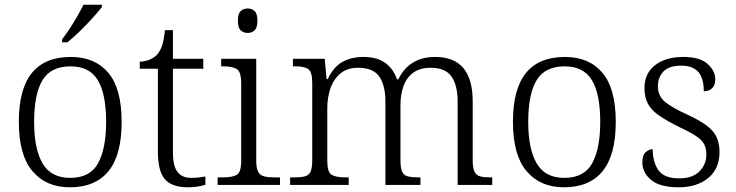

<svg xmlns="http://www.w3.org/2000/svg" viewBox="-20 -786 3126 816"><path d="M277 10Q176 10 118 -58.5Q60 -127 60 -268Q60 -408 115.5 -476Q171 -544 281 -544Q383 -544 440 -477Q497 -410 497 -268Q497 -127 441 -58.5Q385 10 277 10ZM278 -30Q363 -30 397 -92.5Q431 -155 431 -268Q431 -387 395.5 -445.5Q360 -504 280 -504Q196 -504 160.5 -445Q125 -386 125 -268Q125 -153 161 -91.5Q197 -30 278 -30ZM244 -619Q259 -638 276 -664Q293 -690 308.5 -717Q324 -744 335 -766H413V-756Q400 -739 374 -710Q348 -681 318.5 -652.5Q289 -624 266 -606H244Z M779 10Q711 10 681 -24Q651 -58 651 -143V-494H574V-524Q593 -524 612 -531Q631 -538 645 -551Q659 -565 668 -590Q677 -615 681 -658H715V-536H844V-494H715V-137Q715 -80 734.5 -55Q754 -30 792 -30Q809 -30 823 -31.5Q837 -33 853 -36V-1Q839 4 818.5 7Q798 10 779 10Z M1033 -646Q1015 -646 1003 -657Q991 -668 991 -698Q991 -728 1003 -739Q1015 -750 1033 -750Q1050 -750 1062 -739Q1074 -728 1074 -698Q1074 -668 1062 -657Q1050 -646 1033 -646ZM905 0V-32H925Q968 -32 986.5 -43Q1005 -54 1005 -102V-431Q1005 -481 986.5 -492.5Q968 -504 930 -504H920V-536H1069V-105Q1069 -72 1077 -56.5Q1085 -41 1102.5 -36.5Q1120 -32 1149 -32H1170V0Z M1213 0V-32H1230Q1259 -32 1276 -36.5Q1293 -41 1300 -56.5Q1307 -72 1307 -105V-433Q1307 -481 1290 -492.5Q1273 -504 1235 -504H1225V-536H1360L1368 -450H1373Q1398 -503 1436.5 -523.5Q1475 -544 1524 -544Q1582 -544 1617 -519Q1652 -494 1667 -449H1673Q1719 -544 1830 -544Q1989 -544 1989 -355V-105Q1989 -72 1996.5 -56.5Q2004 -41 2020.5 -36.5Q2037 -32 2066 -32H2072V0H1925V-354Q1925 -423 1899 -460.5Q1873 -498 1811 -498Q1764 -498 1735.5 -476.5Q1707 -455 1694.5 -419Q1682 -383 1682 -340V-105Q1682 -72 1689 -56.5Q1696 -41 1713 -36.5Q1730 -32 1759 -32H1767V0H1618V-354Q1618 -423 1592 -460.5Q1566 -498 1502 -498Q1456 -498 1427 -474Q1398 -450 1384.5 -411Q1371 -372 1371 -326V-102Q1371 -54 1389.5 -43Q1408 -32 1451 -32H1462V0Z M2377 10Q2276 10 2218 -58.5Q2160 -127 2160 -268Q2160 -408 2215.5 -476Q2271 -544 2381 -544Q2483 -544 2540 -477Q2597 -410 2597 -268Q2597 -127 2541 -58.5Q2485 10 2377 10ZM2378 -30Q2463 -30 2497 -92.5Q2531 -155 2531 -268Q2531 -387 2495.5 -445.5Q2460 -504 2380 -504Q2296 -504 2260.5 -445Q2225 -386 2225 -268Q2225 -153 2261 -91.5Q2297 -30 2378 -30Z M2864 10Q2785 10 2747.5 -21Q2710 -52 2710 -96Q2710 -127 2724.5 -139.5Q2739 -152 2754 -152Q2754 -98 2778 -63Q2802 -28 2867 -28Q2923 -28 2952.5 -57.5Q2982 -87 2982 -130Q2982 -155 2973 -172.5Q2964 -190 2940 -206.5Q2916 -223 2871 -244Q2816 -271 2782.5 -294Q2749 -317 2734 -344.5Q2719 -372 2719 -412Q2719 -474 2764 -509Q2809 -544 2884 -544Q2954 -544 2987 -514.5Q3020 -485 3020 -449Q3020 -426 3007.5 -412Q2995 -398 2971 -398Q2971 -455 2947 -481Q2923 -507 2876 -507Q2824 -507 2800 -482.5Q2776 -458 2776 -420Q2776 -378 2806.5 -353Q2837 -328 2901 -299Q2953 -275 2983 -252.5Q3013 -230 3025.5 -203Q3038 -176 3038 -140Q3038 -69 2990 -29.5Q2942 10 2864 10Z"/></svg>

Font: Noto Serif Myanmar Light
Style: Regular
Weight: 300
Designer: Ben Mitchell and the Monotype Design Team
Foundry: Monotype Imaging Inc.
Version: Version 2.106; ttfautohint (v1.8.4.7-5d5b)